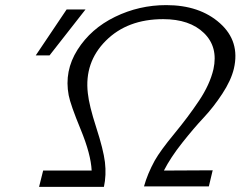

<svg xmlns="http://www.w3.org/2000/svg" viewBox="-20 -732 942 752"><path d="M120 -515 241 -695H315L174 -515ZM133 0 149 -64H339Q336 -128 296 -225Q256 -322 249 -359Q231 -454 283.5 -537Q336 -620 430.5 -666Q525 -712 631 -712Q762 -712 841.5 -641Q921 -570 896 -463Q885 -417 850.5 -364.5Q816 -312 777.5 -271Q739 -230 693.5 -172.5Q648 -115 622 -64Q654 -64 717.5 -64.5Q781 -65 813 -65L798 -2H544Q558 -52 586 -103Q608 -142 662.5 -208Q717 -274 759.5 -337.5Q802 -401 816 -461Q835 -548 779 -602.5Q723 -657 619 -657Q479 -657 394.5 -572.5Q310 -488 324 -367Q329 -319 357 -232.5Q385 -146 391 -97Q397 -46 387 0Z"/></svg>

Font: Coval
Style: ExtraLight Italic
Weight: 200
Foundry: Context Ltd
Version: Version 001.000